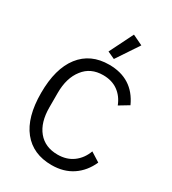

<svg xmlns="http://www.w3.org/2000/svg" viewBox="-226 -1067 1073 1197"><g transform="rotate(30 310.5 -468.5)"><path d="M338.9 12.2Q425.3 12.2 487.8 -29.5Q550.3 -71.3 584 -147L517.1 -189Q495.6 -130.4 449.7 -96.7Q403.8 -63 338.9 -63Q248.5 -63 198.2 -123.8Q147.9 -184.6 147.9 -293V-397Q147.9 -504.9 199.2 -569.8Q249 -634.8 338.9 -634.8Q402.3 -634.8 446 -603.3Q489.7 -571.8 511.2 -516.1L579.1 -557.1Q509.8 -710 338.9 -710Q205.6 -710 131.8 -615.2Q58.1 -520.5 58.1 -345.2Q58.1 -170.9 131.6 -79.3Q205.1 12.2 338.9 12.2ZM345.2 -754.9 451.2 -914.1 377.9 -949.2 293 -778.8Z"/></g></svg>

Font: Plexus Sans
Style: Regular
Weight: 400
Version: Version 2.001;PS 002.001;hotconv 1.0.70;makeotf.lib2.5.58329